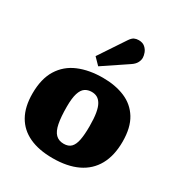

<svg xmlns="http://www.w3.org/2000/svg" viewBox="-192 -951 1031 1099"><g transform="rotate(30 323.5 -402.0)"><path d="M315 14Q224 14 160.5 -15.5Q97 -45 64 -103.5Q31 -162 31 -249Q31 -347 69.5 -409Q108 -471 177 -500Q246 -529 337 -529Q419 -529 482 -502.5Q545 -476 580.5 -418.5Q616 -361 616 -268Q616 -176 581 -113Q546 -50 479 -18Q412 14 315 14ZM329 -89Q360 -89 377 -106Q394 -123 401 -158.5Q408 -194 408 -250Q408 -302 402 -336.5Q396 -371 384.5 -390.5Q373 -410 357.5 -418.5Q342 -427 321 -427Q296 -427 277.5 -414.5Q259 -402 249 -370.5Q239 -339 239 -282Q239 -215 247.5 -172Q256 -129 276 -109Q296 -89 329 -89ZM279 -572 237 -615 350 -785Q364 -806 377 -812Q390 -818 406 -818Q432 -818 447.5 -804.5Q463 -791 469.5 -773Q476 -755 476 -741Q476 -725 467 -708.5Q458 -692 437 -678Z"/></g></svg>

Font: Literata ExtraBold
Style: Regular
Weight: 800
Designer: Latin by Veronika Burian and Jose Scaglione. Greek by Irene Vlachou. Cyrillic by Vera Evstafieva.
Foundry: TypeTogether
Version: Version 3.103;gftools[0.9.29]